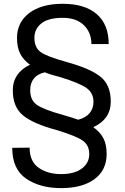

<svg xmlns="http://www.w3.org/2000/svg" viewBox="-20 -741 653 1003"><path d="M558.6 -210.4Q558.6 -163.6 535.2 -130.1Q511.7 -96.7 467.3 -76.7Q502.9 -51.3 520 -18.8Q537.1 13.7 537.1 63Q537.1 147.9 473.6 194.8Q410.2 241.7 298.8 241.7Q189 241.7 116.5 192.1Q43.9 142.6 43.9 31.2L134.8 30.3Q134.8 103 182.4 135.7Q230 168.5 298.8 168.5Q368.7 168.5 407.5 139.4Q446.3 110.4 446.3 64Q446.3 17.6 411.9 -6.6Q377.4 -30.8 274.9 -62Q155.3 -93.8 101.1 -137.5Q46.9 -181.2 46.9 -269Q46.9 -314.5 69.8 -348.4Q92.8 -382.3 136.7 -402.8Q102.1 -427.7 85.4 -460.7Q68.8 -493.7 68.8 -542.5Q68.8 -624.5 132.8 -672.9Q196.8 -721.2 307.6 -721.2Q422.9 -721.2 485.4 -667.2Q547.9 -613.3 547.9 -510.7H457.5Q457.5 -570.8 418.2 -609.4Q378.9 -647.9 307.6 -647.9Q232.9 -647.9 196.3 -618.9Q159.7 -589.8 159.7 -543.5Q159.7 -493.2 191.7 -469.5Q223.6 -445.8 330.1 -416.5Q451.7 -382.8 505.1 -340.1Q558.6 -297.4 558.6 -210.4ZM293.9 -338.4Q268.6 -344.7 249.5 -350.6Q230.5 -356.4 213.9 -363.3Q174.8 -354 156.2 -329.8Q137.7 -305.7 137.7 -270Q137.7 -219.2 170.7 -194.6Q203.6 -169.9 310.5 -140.1Q334.5 -133.3 353 -127.4Q371.6 -121.6 388.7 -115.7Q427.2 -125.5 447.8 -149.7Q468.3 -173.8 468.3 -209Q468.3 -254.9 432.6 -280.8Q397 -306.6 293.9 -338.4Z"/></svg>

Font: Roboto Web
Style: Regular
Weight: 400
Designer: Google
Version: Version 1.200310; 2013